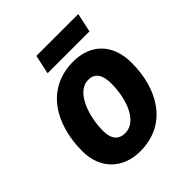

<svg xmlns="http://www.w3.org/2000/svg" viewBox="-197 -839 979 979"><g transform="rotate(-45 292.5 -349.5)"><path d="M253 10C451 10 541 -156 541 -340C541 -476 461 -556 334 -556C139 -556 44 -393 44 -200C44 -70 130 10 253 10ZM265 -110C216 -110 192 -140 192 -200C192 -298 234 -436 323 -436C375 -436 393 -395 393 -340C393 -223 347 -110 265 -110ZM502 -606 524 -709H222L200 -606Z"/></g></svg>

Font: BC Sans
Style: Bold Italic
Weight: 700
Italic angle: -12°
Designer: Monotype Design Team
Province of B.C.
Foundry: Monotype Imaging Inc.
Version: Version 2.000;GOOG;noto-source:20170915:90ef993387c0